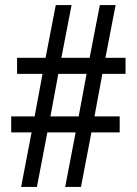

<svg xmlns="http://www.w3.org/2000/svg" viewBox="-20 -734 537 754"><path d="M382 -444H473V-507H394L434 -714H372L332 -507H221L261 -714H199L159 -507H47V-444H147L116 -277H24V-214H104L63 0H125L166 -214H277L236 0H298L339 -214H450V-277H351ZM178 -277 209 -444H320L289 -277Z"/></svg>

Font: Noto Sans Sinhala ExtraCondensed
Style: Regular
Weight: 400
Width: 2
Designer: Jelle Bosma - Monotype Design Team
Foundry: Monotype Imaging Inc.
Version: Version 2.006